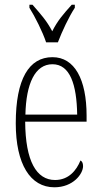

<svg xmlns="http://www.w3.org/2000/svg" viewBox="-20 -786 430 816"><path d="M176 -606H226C243 -651 273 -715 298 -753V-766H285C250 -727 225 -699 202 -653C178 -699 152 -727 118 -766H105V-753C129 -715 161 -651 176 -606ZM211 10C291 10 333 -47 333 -80C333 -94 328 -101 322 -104C305 -62 272 -21 214 -21C135 -21 88 -101 87 -269H348V-294C348 -449 297 -543 203 -543C103 -543 47 -450 47 -262C47 -88 109 10 211 10ZM308 -299H88C91 -431 129 -513 203 -513C278 -513 306 -426 308 -299Z"/></svg>

Font: Noto Serif Tamil ExtraCondensed ExtraLight
Style: Regular
Weight: 200
Width: 2
Designer: Indian Type Foundry, Tom Grace, and the Monotype Design Team
Foundry: Monotype Imaging Inc.
Version: Version 2.004